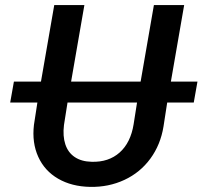

<svg xmlns="http://www.w3.org/2000/svg" viewBox="-20 -731 804 762"><path d="M710.9 -710.9 658.2 -407.2H763.7L749 -324.2H643.6L628.9 -229Q617.2 -156.7 576.9 -101.6Q536.6 -46.4 473.9 -17.1Q411.1 12.2 337.4 10.7Q264.6 9.3 210.9 -21.7Q157.2 -52.7 131.8 -108.6Q106.4 -164.6 114.7 -235.4L128.4 -324.2H20.5L35.2 -407.2H142.6L195.3 -710.9H314.9L262.2 -407.2H538.1L590.8 -710.9ZM343.8 -88.9Q411.1 -86.9 454.8 -125.7Q498.5 -164.6 510.3 -237.8L523.9 -324.2H248L233.9 -234.9Q228.5 -190.9 239.3 -158.2Q250 -125.5 276.6 -107.7Q303.2 -89.8 343.8 -88.9Z"/></svg>

Font: Roboto Medium
Style: Italic
Weight: 500
Italic angle: -12°
Designer: Google
Version: Version 2.134; 2016